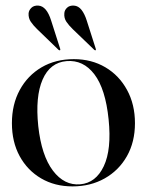

<svg xmlns="http://www.w3.org/2000/svg" viewBox="-20 -655 524 685"><path d="M243.5 -444Q306.5 -444 355.8 -415Q405 -386 433.2 -334.2Q461.5 -282.5 461.5 -215.5Q461.5 -148.5 432.8 -97.8Q404 -47 353.5 -18.5Q303 10 238.5 10Q175.5 10 126.8 -18.5Q78 -47 50.2 -97.8Q22.5 -148.5 22.5 -215.5Q22.5 -282.5 50.5 -334Q78.5 -385.5 128.2 -414.8Q178 -444 243.5 -444ZM266.5 2.5Q322 -2.5 350.2 -62Q378.5 -121.5 367.5 -229Q356.5 -337.5 316.8 -389.8Q277 -442 217.5 -437Q158.5 -432 132 -371.2Q105.5 -310.5 116.5 -205Q128 -100 168.8 -46.2Q209.5 7.5 266.5 2.5ZM162.5 -581.5 194.5 -481.5Q196 -477.5 194.5 -476Q192 -474.5 189 -477L112.5 -551Q99 -564 90 -577.2Q81 -590.5 82 -607.5Q83 -618.5 92 -627.2Q101 -636 117 -635Q146.5 -633 162.5 -581.5ZM289.5 -581.5 321.5 -481.5Q323 -477 321.5 -476Q319.5 -474.5 316.5 -477L239.5 -551Q226 -564 217 -577.2Q208 -590.5 209.5 -607.5Q210 -618.5 219 -627.2Q228 -636 244 -635Q259.5 -634 270.8 -619.8Q282 -605.5 289.5 -581.5Z"/></svg>

Font: Fraunces144ptRegular
Style: Regular
Weight: 400
Version: Version 1.000;[0bf87f6ff]